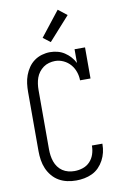

<svg xmlns="http://www.w3.org/2000/svg" viewBox="-105 -1034 709 1101"><g transform="rotate(-10 250.0 -483.5)"><path d="M247 8Q221 8 195.5 2.5Q170 -3 147.5 -16Q125 -29 108 -49.5Q91 -70 81 -93.5Q71 -117 67 -143Q63 -169 63 -195V-540Q63 -564 66 -588.5Q69 -613 77.5 -636Q86 -659 100 -679.5Q114 -700 134 -714.5Q154 -729 178 -736Q202 -743 226 -743Q248 -743 269.5 -737.5Q291 -732 309.5 -720Q328 -708 343 -691.5Q358 -675 368 -655V-735H429V-554H368Q368 -579 359.5 -603.5Q351 -628 334.5 -647Q318 -666 294.5 -677Q271 -688 246 -688Q228 -688 210 -683Q192 -678 177.5 -667.5Q163 -657 152 -642.5Q141 -628 135 -611Q129 -594 126.5 -576Q124 -558 124 -540V-195Q124 -177 126.5 -159Q129 -141 135 -123.5Q141 -106 152 -91Q163 -76 178 -66Q193 -56 211 -51.5Q229 -47 247 -47Q272 -47 296 -55Q320 -63 337 -81Q354 -99 362 -123Q370 -147 370 -172V-174H431V-171Q431 -147 425.5 -123.5Q420 -100 408.5 -78.5Q397 -57 380 -39.5Q363 -22 341 -11.5Q319 -1 295 3.5Q271 8 247 8ZM241 -799 199 -831 312 -975 363 -935Z"/></g></svg>

Font: Iosevka Curly Slab Light
Style: Regular
Weight: 300
Monospace: yes
Designer: Belleve Invis
Foundry: Belleve Invis
Version: Version 22.1.2; ttfautohint (v1.8.4)